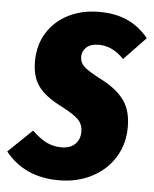

<svg xmlns="http://www.w3.org/2000/svg" viewBox="-87 -760 660 825"><g transform="rotate(5 243.5 -348.0)"><path d="M521 -621 427 -523Q378 -575 318 -575Q284 -575 265.5 -558.5Q247 -542 247 -517Q247 -492 266 -474.5Q285 -457 345 -426Q410 -392 441.5 -348Q473 -304 473 -234Q473 -160 437.5 -102.5Q402 -45 339 -12.5Q276 20 197 20Q49 20 -34 -84L69 -183Q101 -152 130.5 -137Q160 -122 197 -122Q234 -122 255 -142.5Q276 -163 276 -196Q276 -228 255 -249Q234 -270 177 -299Q110 -333 80.5 -373.5Q51 -414 51 -480Q51 -551 84.5 -604.5Q118 -658 176.5 -687Q235 -716 308 -716Q379 -716 431 -692Q483 -668 521 -621Z"/></g></svg>

Font: Fira Sans Extra Condensed Black
Style: Italic
Weight: 900
Width: 3
Italic angle: -8°
Designer: Carrois Corporate & Edenspiekermann AG
Foundry: Carrois Corporate GbR & Edenspiekermann AG
Version: Version 4.203